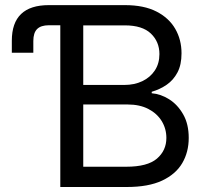

<svg xmlns="http://www.w3.org/2000/svg" viewBox="-20 -748 828 768"><path d="M27.3 -537.1V-585Q27.3 -656.7 64.5 -692.1Q101.6 -727.5 175.3 -727.5H221.2V-647H175.8Q143.6 -647 128.4 -631.8Q113.3 -616.7 113.3 -584V-537.1ZM221.2 0V-727.5H480Q555.7 -727.5 605.7 -701.9Q655.8 -676.3 680.9 -632.8Q706.1 -589.4 706.1 -534.7Q706.1 -488.8 689.9 -458.3Q673.8 -427.7 647 -409.2Q620.1 -390.6 586.9 -380.9V-375Q623 -372.1 656.7 -350.8Q690.4 -329.6 712.6 -290.8Q734.9 -252 734.9 -196.3Q734.9 -139.6 709 -95.5Q683.1 -51.3 628.4 -25.6Q573.7 0 487.3 0ZM313 -81.1H485.4Q569.8 -81.1 607.7 -113.5Q645.5 -146 645.5 -196.3Q645.5 -233.4 626.7 -263.9Q607.9 -294.4 573.2 -312.3Q538.6 -330.1 490.2 -330.1H313ZM313 -408.2H477.1Q517.6 -408.2 549.3 -423.3Q581.1 -438.5 599.4 -466.3Q617.7 -494.1 617.7 -531.7Q617.7 -581.1 583.5 -613.8Q549.3 -646.5 479.5 -646.5H313Z"/></svg>

Font: Inter 18pt
Style: Regular
Weight: 400
Designer: Rasmus Andersson
Foundry: rsms
Version: Version 4.001;git-66647c0bb